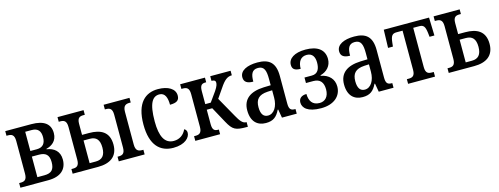

<svg xmlns="http://www.w3.org/2000/svg" viewBox="-19 -1147 4564 1757"><g transform="rotate(-15 2262.5 -268.0)"><path d="M22 0H286C406 0 464 -58 464 -149C464 -228 413 -268 344 -278V-282C394 -294 447 -328 447 -404C447 -490 390 -536 269 -536H22V-492H35C69 -492 96 -484 96 -423V-113C96 -52 69 -44 35 -44H22ZM197 -301V-483H258C318 -483 342 -450 342 -394C342 -337 318 -301 258 -301ZM197 -53V-248H263C325 -248 359 -224 359 -153C359 -81 330 -53 263 -53Z M954 0H1199V-44H1189C1154 -44 1126 -53 1126 -113V-423C1126 -483 1154 -492 1189 -492H1199V-536H954V-492H963C999 -492 1024 -482 1024 -423V-113C1024 -53 999 -44 963 -44H954ZM517 0H758C871 0 947 -47 947 -161C947 -282 868 -321 758 -321H692V-426C692 -485 718 -492 753 -492H764V-536H517V-492H530C564 -492 591 -484 591 -423V-113C591 -52 564 -44 530 -44H517ZM692 -53V-268H751C811 -268 842 -236 842 -161C842 -87 811 -53 751 -53Z M1470 10C1582 10 1631 -46 1631 -90C1631 -109 1623 -121 1608 -129C1587 -81 1546 -50 1490 -50C1404 -50 1366 -126 1366 -267C1366 -445 1408 -496 1470 -496C1525 -496 1541 -444 1541 -379C1605 -379 1631 -397 1631 -443C1631 -507 1565 -546 1470 -546C1352 -546 1259 -472 1259 -266C1259 -68 1347 10 1470 10Z M1679 0H1914V-44H1908C1878 -44 1854 -51 1854 -111V-248H1906L1988 -98C2035 -12 2061 0 2166 0H2177V-44H2173C2140 -44 2117 -75 2088 -127L1981 -317L2041 -404C2084 -469 2114 -493 2157 -493V-536H1964V-492C1990 -492 2002 -484 2002 -466C2002 -452 1999 -433 1971 -392L1906 -301H1854V-425C1854 -484 1877 -492 1908 -492H1914V-536H1679V-492H1692C1726 -492 1753 -484 1753 -423V-113C1753 -52 1725 -44 1692 -44H1679Z M2347 10C2416 10 2451 -18 2481 -80H2486L2500 0H2640V-44H2634C2595 -44 2580 -60 2580 -113V-373C2580 -500 2523 -546 2412 -546C2315 -546 2245 -513 2245 -450C2245 -406 2274 -386 2332 -386C2332 -453 2346 -496 2405 -496C2465 -496 2477 -449 2477 -373V-313L2410 -311C2283 -306 2210 -253 2210 -146C2210 -37 2268 10 2347 10ZM2383 -51C2341 -51 2317 -81 2317 -147C2317 -219 2348 -258 2434 -263L2478 -265V-195C2478 -113 2440 -51 2383 -51Z M2870 10C2994 10 3063 -56 3063 -145C3063 -215 3017 -264 2941 -278V-283C3003 -299 3046 -345 3046 -410C3046 -498 2981 -546 2868 -546C2762 -546 2703 -504 2703 -445C2703 -406 2724 -387 2781 -387C2781 -453 2809 -496 2866 -496C2922 -496 2941 -454 2941 -404C2941 -346 2922 -301 2864 -301H2794V-249H2864C2927 -249 2957 -212 2957 -146C2957 -76 2920 -40 2869 -40C2799 -40 2773 -87 2772 -151C2726 -151 2698 -129 2698 -89C2698 -40 2741 10 2870 10Z M3264 10C3333 10 3368 -18 3398 -80H3403L3417 0H3557V-44H3551C3512 -44 3497 -60 3497 -113V-373C3497 -500 3440 -546 3329 -546C3232 -546 3162 -513 3162 -450C3162 -406 3191 -386 3249 -386C3249 -453 3263 -496 3322 -496C3382 -496 3394 -449 3394 -373V-313L3327 -311C3200 -306 3127 -253 3127 -146C3127 -37 3185 10 3264 10ZM3300 -51C3258 -51 3234 -81 3234 -147C3234 -219 3265 -258 3351 -263L3395 -265V-195C3395 -113 3357 -51 3300 -51Z M3695 0H3950V-44H3934C3900 -44 3873 -51 3873 -111V-483H3929C3971 -483 3984 -465 3992 -402L3996 -365H4042L4037 -536H3608L3603 -365H3649L3653 -402C3660 -465 3674 -483 3715 -483H3772V-111C3772 -51 3744 -44 3711 -44H3695Z M4080 0H4321C4434 0 4510 -47 4510 -161C4510 -282 4431 -321 4321 -321H4255V-426C4255 -485 4281 -492 4316 -492H4327V-536H4080V-492H4093C4127 -492 4154 -484 4154 -423V-113C4154 -52 4127 -44 4093 -44H4080ZM4255 -53V-268H4314C4374 -268 4405 -236 4405 -161C4405 -87 4374 -53 4314 -53Z"/></g></svg>

Font: Noto Serif Condensed Medium
Style: Regular
Weight: 500
Width: 3
Designer: Monotype Design Team
Foundry: Monotype Imaging Inc.
Version: Version 2.015